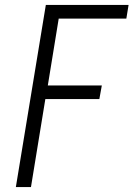

<svg xmlns="http://www.w3.org/2000/svg" viewBox="-20 -755 540 775"><path d="M44 0 165 -735H499L490 -680H217L173 -410H391L381 -355H163L105 0Z"/></svg>

Font: Iosevka Curly Light
Style: Italic
Weight: 300
Italic angle: -9°
Monospace: yes
Designer: Belleve Invis
Foundry: Belleve Invis
Version: Version 22.1.2; ttfautohint (v1.8.4)